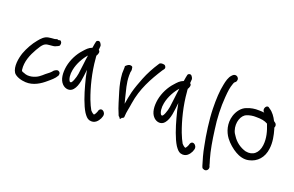

<svg xmlns="http://www.w3.org/2000/svg" viewBox="-107 -1117 2684 1752"><g transform="rotate(20 1235.5 -241.0)"><path d="M81 -83C79 -95 79 -111 81 -132C89 -208 132 -281 164 -330C180 -352 193 -365 215 -370C222 -371 234 -372 240 -373C254 -375 277 -375 292 -380H293V-381C336 -397 331 -405 331 -405C338 -423 332 -442 315 -448C306 -442 297 -443 288 -448C278 -445 276 -443 263 -441C244 -439 227 -439 207 -435C170 -429 144 -401 120 -371C86 -331 52 -270 33 -218C15 -165 -2 -78 32 -26C54 2 105 18 149 20C224 24 288 -17 337 -60C362 -81 395 -108 409 -135H410C415 -146 422 -169 397 -180C379 -188 354 -165 354 -165C343 -149 318 -128 294 -111C281 -99 266 -86 249 -74C216 -51 155 -32 109 -54C86 -61 83 -62 81 -79Z M677 -485C678 -498 679 -514 680 -526C676 -542 662 -569 641 -560C634 -558 630 -554 628 -549C625 -536 619 -508 616 -484C583 -472 564 -451 539 -422C499 -379 463 -312 450 -242C439 -177 443 -113 481 -75C510 -46 556 -39 585 -73C625 -119 629 -202 638 -278C645 -234 657 -187 669 -143C691 -61 723 37 760 96C778 122 793 140 814 147C871 163 899 119 912 94L920 72C935 25 870 -12 859 49L850 68C847 73 839 85 836 84L835 83H834C830 82 817 74 802 57C789 35 775 4 760 -34C722 -136 687 -270 677 -402C675 -413 675 -421 675 -430C682 -437 699 -475 677 -485ZM602 -404C592 -344 587 -277 578 -218C572 -178 550 -118 537 -120C536 -120 533 -120 529 -121C511 -140 506 -188 515 -231C528 -300 567 -365 602 -404Z M1106 4C1108 -44 1119 -78 1126 -130C1149 -279 1214 -395 1286 -508L1296 -521C1309 -536 1301 -554 1289 -562C1277 -566 1255 -568 1242 -560L1233 -547C1200 -497 1165 -433 1142 -374C1124 -328 1103 -273 1090 -222C1081 -186 1073 -142 1067 -104C1063 -119 1058 -139 1053 -158C1038 -223 1017 -286 1017 -360C1017 -372 1017 -383 1018 -393C1026 -413 1020 -432 1018 -443C1014 -450 1001 -454 988 -452C971 -448 959 -434 956 -432L951 -427L952 -429C954 -410 951 -384 951 -359V-357C955 -297 966 -247 981 -196C1002 -130 1021 -55 1047 2C1049 6 1050 20 1064 27C1071 47 1079 41 1086 26C1096 23 1108 17 1106 6Z M1564 -485C1565 -498 1566 -514 1567 -526C1563 -542 1549 -569 1528 -560C1521 -558 1517 -554 1515 -549C1512 -536 1506 -508 1503 -484C1470 -472 1451 -451 1426 -422C1386 -379 1350 -312 1337 -242C1326 -177 1330 -113 1368 -75C1397 -46 1443 -39 1472 -73C1512 -119 1516 -202 1525 -278C1532 -234 1544 -187 1556 -143C1578 -61 1610 37 1647 96C1665 122 1680 140 1701 147C1758 163 1786 119 1799 94L1807 72C1822 25 1757 -12 1746 49L1737 68C1734 73 1726 85 1723 84L1722 83H1721C1717 82 1704 74 1689 57C1676 35 1662 4 1647 -34C1609 -136 1574 -270 1564 -402C1562 -413 1562 -421 1562 -430C1569 -437 1586 -475 1564 -485ZM1489 -404C1479 -344 1474 -277 1465 -218C1459 -178 1437 -118 1424 -120C1423 -120 1420 -120 1416 -121C1398 -140 1393 -188 1402 -231C1415 -300 1454 -365 1489 -404Z M1945 210C1973 225 1998 199 1992 173V172L1987 160C1985 151 1980 132 1971 105C1949 30 1933 -65 1920 -166C1905 -267 1901 -377 1909 -475C1914 -539 1918 -570 1933 -612C1937 -624 1940 -629 1941 -629L1942 -630L1952 -639C1958 -645 1961 -654 1961 -663C1961 -682 1945 -696 1928 -696C1919 -696 1910 -692 1905 -687L1896 -678C1873 -655 1862 -613 1855 -576C1841 -512 1837 -428 1839 -339C1841 -233 1862 -86 1881 4C1894 78 1911 132 1927 185C1934 207 1938 207 1945 210Z M2067 -131C2096 -92 2141 -54 2179 -33C2212 -14 2260 4 2309 -8C2385 -24 2440 -83 2450 -172C2459 -235 2444 -303 2430 -351L2425 -367C2432 -380 2432 -399 2417 -411L2402 -422C2385 -457 2358 -496 2326 -515L2318 -521C2292 -545 2260 -492 2288 -467H2289L2292 -464C2277 -466 2260 -467 2241 -467C2199 -469 2162 -462 2127 -448C2079 -432 2045 -385 2030 -337C2005 -257 2030 -181 2067 -131ZM2148 -386C2172 -396 2205 -403 2239 -401H2240C2286 -401 2320 -396 2350 -378L2352 -372C2373 -319 2394 -252 2385 -181C2375 -103 2326 -59 2252 -74C2198 -89 2150 -124 2120 -171C2109 -186 2100 -200 2095 -216C2070 -291 2100 -369 2148 -386Z"/></g></svg>

Font: Stray Cat
Style: ExBdCn
Weight: 800
Version: Version 1.0